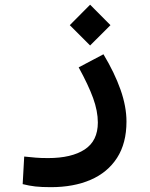

<svg xmlns="http://www.w3.org/2000/svg" viewBox="-20 -546 626 802"><path d="M192.4 235.8Q153.3 235.8 127.7 232.9Q102.1 230 74.7 223.1L81.1 107.9Q108.9 110.8 129.2 112.5Q149.4 114.3 180.7 114.3Q278.8 114.3 333.7 78.4Q388.7 42.5 388.7 -34.2Q388.7 -82 368.9 -136.5Q349.1 -190.9 308.6 -264.6L412.1 -319.3Q458.5 -242.2 483.4 -171.6Q508.3 -101.1 508.3 -38.1Q508.3 52.2 469 113.3Q429.7 174.3 358.6 205.1Q287.6 235.8 192.4 235.8ZM356.4 -356 271.5 -440.9 356.4 -526.4 441.4 -440.9Z"/></svg>

Font: Cascadia Mono NF SemiBold
Style: Regular
Weight: 600
Monospace: yes
Designer: Aaron Bell
Foundry: Saja Typeworks
Version: Version 2404.023; ttfautohint (v1.8.4)